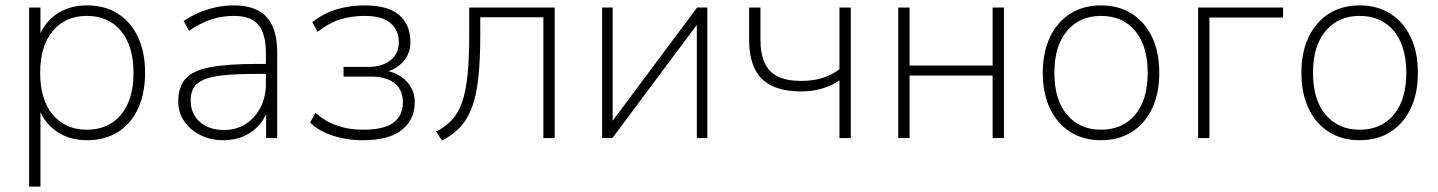

<svg xmlns="http://www.w3.org/2000/svg" viewBox="-20 -512 5334 712"><path d="M88 180V-484H130V-358H119Q136 -420 184.5 -456Q233 -492 303 -492Q369 -492 417 -461.5Q465 -431 491.5 -375Q518 -319 518 -242Q518 -166 492 -109.5Q466 -53 417.5 -22.5Q369 8 303 8Q233 8 184.5 -28.5Q136 -65 119 -126H130V180ZM302 -31Q382 -31 428.5 -86.5Q475 -142 475 -242Q475 -342 428.5 -397.5Q382 -453 302 -453Q223 -453 176 -397.5Q129 -342 129 -242Q129 -142 176 -86.5Q223 -31 302 -31Z M808 8Q761 8 723 -11Q685 -30 663 -62.5Q641 -95 641 -135Q641 -189 667.5 -219.5Q694 -250 758.5 -262.5Q823 -275 936 -275H977V-238H938Q864 -238 815 -233.5Q766 -229 738 -217.5Q710 -206 698.5 -187Q687 -168 687 -139Q687 -91 720.5 -60.5Q754 -30 811 -30Q857 -30 891.5 -52.5Q926 -75 946 -113.5Q966 -152 966 -201V-315Q966 -387 938 -420Q910 -453 848 -453Q803 -453 763.5 -440Q724 -427 681 -398L661 -434Q687 -452 717.5 -465Q748 -478 781 -485Q814 -492 846 -492Q901 -492 937 -473Q973 -454 990.5 -415Q1008 -376 1008 -315V0H967V-121H978Q968 -81 944 -52Q920 -23 885.5 -7.5Q851 8 808 8Z M1325 8Q1265 8 1212.5 -9.5Q1160 -27 1130 -58L1150 -94Q1185 -62 1229 -46.5Q1273 -31 1325 -31Q1405 -31 1439.5 -57.5Q1474 -84 1474 -132Q1474 -179 1443 -203.5Q1412 -228 1355 -228H1254V-264H1347Q1397 -264 1428 -288.5Q1459 -313 1459 -356Q1459 -400 1428 -426.5Q1397 -453 1332 -453Q1282 -453 1240 -439.5Q1198 -426 1158 -394L1138 -430Q1179 -462 1227.5 -477Q1276 -492 1332 -492Q1419 -492 1460.5 -456Q1502 -420 1502 -356Q1502 -309 1469 -277Q1436 -245 1383 -240V-252Q1422 -252 1452.5 -236.5Q1483 -221 1500.5 -194Q1518 -167 1518 -132Q1518 -69 1470.5 -30.5Q1423 8 1325 8Z M1619 9 1597 -24Q1633 -42 1657 -68.5Q1681 -95 1694.5 -135.5Q1708 -176 1714 -236Q1720 -296 1720 -383V-484H2037V0H1995V-448H1761V-382Q1761 -291 1754 -225.5Q1747 -160 1730.5 -115Q1714 -70 1686.5 -40.5Q1659 -11 1619 9Z M2213 0V-484H2252V-32H2228L2565 -484H2603V0H2564V-452H2588L2251 0Z M3093 0V-214Q3064 -194 3028.5 -183.5Q2993 -173 2951 -173Q2885 -173 2842 -194Q2799 -215 2778.5 -257.5Q2758 -300 2758 -364V-484H2800V-365Q2800 -312 2816 -278Q2832 -244 2865 -228Q2898 -212 2950 -212Q2994 -212 3027.5 -222Q3061 -232 3093 -255V-484H3135V0Z M3311 0V-484H3353V-269H3661V-484H3703V0H3661V-232H3353V0Z M4063 8Q3997 8 3948.5 -23Q3900 -54 3873.5 -110Q3847 -166 3847 -242Q3847 -318 3873.5 -374Q3900 -430 3948.5 -461Q3997 -492 4063 -492Q4129 -492 4177.5 -461Q4226 -430 4252.5 -374Q4279 -318 4279 -242Q4279 -166 4252.5 -110Q4226 -54 4177.5 -23Q4129 8 4063 8ZM4063 -31Q4143 -31 4189.5 -86.5Q4236 -142 4236 -242Q4236 -342 4189.5 -397.5Q4143 -453 4063 -453Q3984 -453 3937 -397.5Q3890 -342 3890 -242Q3890 -142 3937 -86.5Q3984 -31 4063 -31Z M4423 0V-484H4738V-447H4465V0Z M5022 8Q4956 8 4907.5 -23Q4859 -54 4832.5 -110Q4806 -166 4806 -242Q4806 -318 4832.5 -374Q4859 -430 4907.5 -461Q4956 -492 5022 -492Q5088 -492 5136.5 -461Q5185 -430 5211.5 -374Q5238 -318 5238 -242Q5238 -166 5211.5 -110Q5185 -54 5136.5 -23Q5088 8 5022 8ZM5022 -31Q5102 -31 5148.5 -86.5Q5195 -142 5195 -242Q5195 -342 5148.5 -397.5Q5102 -453 5022 -453Q4943 -453 4896 -397.5Q4849 -342 4849 -242Q4849 -142 4896 -86.5Q4943 -31 5022 -31Z"/></svg>

Font: Nunito Sans 12pt ExtraLight
Style: Regular
Weight: 200
Designer: Vernon Adams
Foundry: Vernon Adams
Version: Version 3.101;gftools[0.9.27]